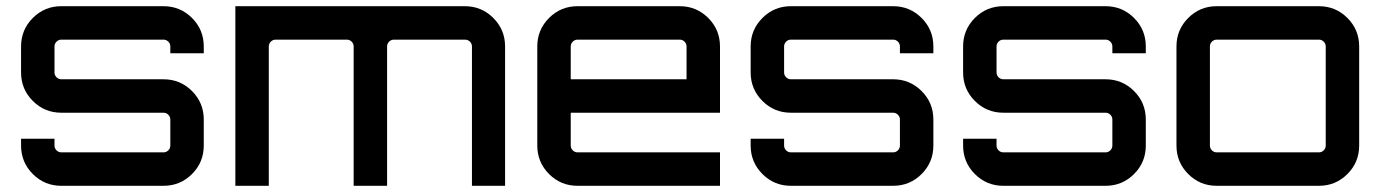

<svg xmlns="http://www.w3.org/2000/svg" viewBox="-20 -600 4460 620"><path d="M638 -450V-428H530V-450Q530 -459 523.5 -465.5Q517 -472 508 -472H178Q169 -472 162.5 -465.5Q156 -459 156 -450V-366Q156 -357 162.5 -350.5Q169 -344 178 -344H508Q562 -344 600 -306Q638 -268 638 -214V-130Q638 -76 600 -38Q562 0 508 0H178Q124 0 86 -38Q48 -76 48 -130V-152H156V-130Q156 -121 162.5 -114.5Q169 -108 178 -108H508Q517 -108 523.5 -114.5Q530 -121 530 -130V-214Q530 -223 523.5 -229.5Q517 -236 508 -236H178Q124 -236 86 -274Q48 -312 48 -366V-450Q48 -504 86 -542Q124 -580 178 -580H508Q562 -580 600 -542Q638 -504 638 -450Z M1481 -580Q1535 -580 1573 -542Q1611 -504 1611 -450V0H1504V-450Q1504 -459 1497.5 -465.5Q1491 -472 1481 -472H1252Q1243 -472 1236.5 -465.5Q1230 -459 1230 -450V0H1122V-450Q1122 -459 1115.5 -465.5Q1109 -472 1100 -472H870Q861 -472 854.5 -465.5Q848 -459 848 -450V0H740V-580Z M2175 -580Q2229 -580 2267 -542Q2305 -504 2305 -450V-236H1823V-130Q1823 -121 1829.5 -114.5Q1836 -108 1845 -108H2305V0H1845Q1791 0 1753 -38Q1715 -76 1715 -130V-450Q1715 -504 1753 -542Q1791 -580 1845 -580ZM1823 -344H2197V-450Q2197 -459 2190.5 -465.5Q2184 -472 2175 -472H1845Q1836 -472 1829.5 -465.5Q1823 -459 1823 -450Z M2994 -450V-428H2886V-450Q2886 -459 2879.5 -465.5Q2873 -472 2864 -472H2534Q2525 -472 2518.5 -465.5Q2512 -459 2512 -450V-366Q2512 -357 2518.5 -350.5Q2525 -344 2534 -344H2864Q2918 -344 2956 -306Q2994 -268 2994 -214V-130Q2994 -76 2956 -38Q2918 0 2864 0H2534Q2480 0 2442 -38Q2404 -76 2404 -130V-152H2512V-130Q2512 -121 2518.5 -114.5Q2525 -108 2534 -108H2864Q2873 -108 2879.5 -114.5Q2886 -121 2886 -130V-214Q2886 -223 2879.5 -229.5Q2873 -236 2864 -236H2534Q2480 -236 2442 -274Q2404 -312 2404 -366V-450Q2404 -504 2442 -542Q2480 -580 2534 -580H2864Q2918 -580 2956 -542Q2994 -504 2994 -450Z M3680 -450V-428H3572V-450Q3572 -459 3565.5 -465.5Q3559 -472 3550 -472H3220Q3211 -472 3204.5 -465.5Q3198 -459 3198 -450V-366Q3198 -357 3204.5 -350.5Q3211 -344 3220 -344H3550Q3604 -344 3642 -306Q3680 -268 3680 -214V-130Q3680 -76 3642 -38Q3604 0 3550 0H3220Q3166 0 3128 -38Q3090 -76 3090 -130V-152H3198V-130Q3198 -121 3204.5 -114.5Q3211 -108 3220 -108H3550Q3559 -108 3565.5 -114.5Q3572 -121 3572 -130V-214Q3572 -223 3565.5 -229.5Q3559 -236 3550 -236H3220Q3166 -236 3128 -274Q3090 -312 3090 -366V-450Q3090 -504 3128 -542Q3166 -580 3220 -580H3550Q3604 -580 3642 -542Q3680 -504 3680 -450Z M3909 -580H4239Q4293 -580 4331 -542Q4369 -504 4369 -450V-130Q4369 -76 4331 -38Q4293 0 4239 0H3909Q3855 0 3817 -38Q3779 -76 3779 -130V-450Q3779 -504 3817 -542Q3855 -580 3909 -580ZM4239 -472H3909Q3900 -472 3893.5 -465.5Q3887 -459 3887 -450V-130Q3887 -121 3893.5 -114.5Q3900 -108 3909 -108H4239Q4248 -108 4254.5 -114.5Q4261 -121 4261 -130V-450Q4261 -459 4254.5 -465.5Q4248 -472 4239 -472Z"/></svg>

Font: Orbitron
Style: Regular
Weight: 500
Designer: Matt McInerney
Foundry: Matt McInerney
Version: 1.000